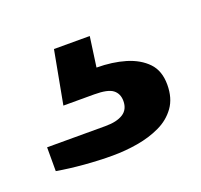

<svg xmlns="http://www.w3.org/2000/svg" viewBox="-51 -67 312 298"><g transform="rotate(-20 104.5 82.5)"><path d="M91.4 175.6Q68.6 175.6 44.6 173.6Q20.6 171.6 0 168V128.7H96.6Q115.2 128.7 125.6 122.1Q135.9 115.5 135.9 101.5Q135.9 89.5 127.6 83Q119.4 76.5 96.8 76.5H45.9L62.2 -11H121.3L114.4 38.6Q140.4 38.7 161.7 45Q183 51.4 195.8 64.7Q208.6 78 208.6 101Q208.6 123.2 198.1 137.9Q187.6 152.5 170.6 160.5Q153.6 168.6 132.9 172.1Q112.3 175.6 91.4 175.6Z"/></g></svg>

Font: Archivo SemiBold
Style: Regular
Weight: 600
Designer: Hector Gatti
Foundry: Omnibus-Type
Version: Version 2.001